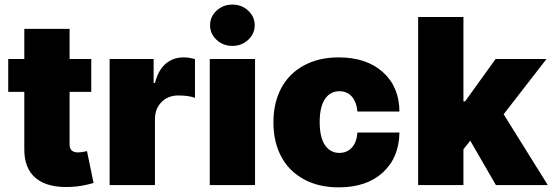

<svg xmlns="http://www.w3.org/2000/svg" viewBox="-20 -801 2391 831"><path d="M375 -545.5V-403.4H281.2V-175.4Q281.2 -141.3 318.2 -141.3Q332.7 -141.3 356.5 -147L384.9 -9.2Q337 5.3 289.8 7.8Q188.6 13.5 136.4 -28.8Q84.2 -71 85.2 -157V-403.4H15.6V-545.5H85.2V-676.1H281.2V-545.5Z M454.5 0V-545.5H644.9V-441.8H650.6Q665.1 -497.9 697.1 -525.2Q729 -552.6 774.1 -552.6Q798.7 -552.6 823.9 -545.1V-377.8Q795.1 -387.8 751.4 -387.8Q707.4 -387.8 679 -359.2Q650.6 -330.6 650.6 -284.1V0Z M887.8 0V-545.5H1083.8V0ZM1054.2 -628.6Q1025.9 -602.3 985.8 -602.3Q945.7 -602.3 917.4 -628.6Q889.2 -654.8 889.2 -691.8Q889.2 -728.7 917.4 -755Q945.7 -781.2 985.8 -781.2Q1025.9 -781.2 1054.2 -755Q1082.4 -728.7 1082.4 -691.8Q1082.4 -654.8 1054.2 -628.6Z M1446 9.9Q1358.7 9.9 1294.4 -25.4Q1230.1 -60.7 1196.7 -124.1Q1163.4 -187.5 1163.4 -271.3Q1163.4 -355.1 1196.7 -418.5Q1230.1 -481.9 1294.4 -517.2Q1358.7 -552.6 1446 -552.6Q1566.1 -552.6 1637.1 -488.8Q1708.1 -425.1 1708.8 -318.2H1527Q1523.1 -360.4 1502.5 -383.3Q1481.9 -406.2 1448.9 -406.2Q1409.1 -406.2 1386.4 -372.3Q1363.6 -338.4 1363.6 -272.7Q1363.6 -207 1386.4 -173.1Q1409.1 -139.2 1448.9 -139.2Q1481.9 -139.2 1502.8 -162.1Q1523.8 -185 1527 -227.3H1708.8Q1707 -118.3 1636.7 -54.2Q1566.4 9.9 1446 9.9Z M1789.8 0V-727.3H1985.8V-362.2H1992.9L2125 -545.5H2345.2L2159.8 -306.5L2350.9 0H2126.4L2015.3 -192.1L1985.8 -154.8V0Z"/></svg>

Font: Karasuma Gothic
Style: Black
Weight: 900
Designer: Rasmus Andersson / Ryoko Nishizuka
Foundry: Genbu
Version: Version 1.00